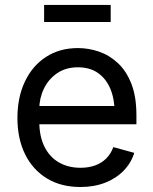

<svg xmlns="http://www.w3.org/2000/svg" viewBox="-20 -748 623 780"><path d="M306.6 11.7Q227.5 11.7 170.2 -23.4Q112.8 -58.6 81.8 -121.6Q50.8 -184.6 50.8 -268.6Q50.8 -352.5 81.1 -416.5Q111.3 -480.5 166.7 -516.6Q222.2 -552.7 296.4 -552.7Q339.8 -552.7 382.1 -538.3Q424.3 -523.9 458.7 -491.9Q493.2 -460 513.7 -407.7Q534.2 -355.5 534.2 -279.8V-243.2H110.4V-317.4H486.8L445.8 -290Q445.8 -343.8 429 -385.5Q412.1 -427.2 378.9 -450.9Q345.7 -474.6 296.4 -474.6Q247.1 -474.6 211.9 -450.4Q176.8 -426.3 158.2 -387.5Q139.6 -348.6 139.6 -304.2V-254.9Q139.6 -194.3 160.6 -152.1Q181.6 -109.9 219.5 -88.1Q257.3 -66.4 307.1 -66.4Q339.4 -66.4 365.7 -75.7Q392.1 -85 411.1 -103.8Q430.2 -122.6 440.4 -150.4L525.4 -127Q512.7 -85.9 482.4 -54.7Q452.1 -23.4 407.5 -5.9Q362.8 11.7 306.6 11.7ZM429.7 -728V-658.7H159.2V-728Z"/></svg>

Font: Atlassian Sans
Style: Regular
Weight: 400
Designer: Rasmus Andersson
Foundry: Modifications by Atlassian Pty Ltd, manufactured by rsms
Version: Version 4.001;git-9221beed3